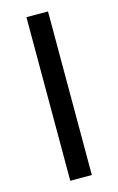

<svg xmlns="http://www.w3.org/2000/svg" viewBox="-112 -759 496 806"><g transform="rotate(-15 136.0 -355.5)"><path d="M183.1 0H89.4V-710.9H183.1Z"/></g></svg>

Font: Shabnam FD
Style: Regular
Weight: 400
Foundry: DejaVu fonts team - Redesigned by Saber Rastikerdar - Based on Vazir font
Version: Version 5.00;October 20, 2019;FontCreator 12.0.0.2547 64-bit